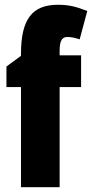

<svg xmlns="http://www.w3.org/2000/svg" viewBox="-20 -785 386 805"><path d="M320 -420V-553H230V-573C230 -613 240 -630 262 -630C279 -630 296 -626 314 -620L346 -739C297 -758 267 -765 223 -765C117 -765 68 -707 68 -560V-551L7 -506V-420H68V0H230V-420Z"/></svg>

Font: Noto Sans Devanagari ExtraCondensed Black
Style: Regular
Weight: 900
Width: 2
Designer: Jelle Bosma - Monotype Design Team
Foundry: Monotype Imaging Inc.
Version: Version 2.004